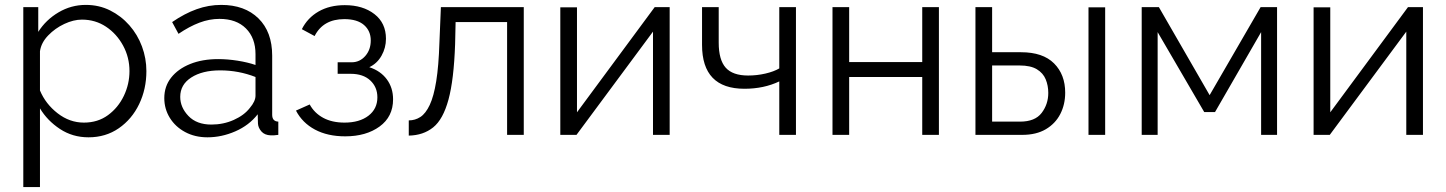

<svg xmlns="http://www.w3.org/2000/svg" viewBox="-20 -550 5897 783"><path d="M341 10Q276 10 224.5 -24Q173 -58 143 -108V213H75V-521H136V-420Q167 -469 218.5 -499.5Q270 -530 330 -530Q384 -530 429 -507.5Q474 -485 507.5 -447Q541 -409 559 -360.5Q577 -312 577 -260Q577 -187 547.5 -125.5Q518 -64 464.5 -27Q411 10 341 10ZM322 -50Q379 -50 420.5 -80.5Q462 -111 485 -159Q508 -207 508 -260Q508 -316 482 -364Q456 -412 412.5 -441Q369 -470 314 -470Q280 -470 242.5 -452.5Q205 -435 176.5 -405.5Q148 -376 143 -341V-181Q166 -126 215 -88Q264 -50 322 -50Z M650 -150Q650 -198 678 -233.5Q706 -269 755.5 -289Q805 -309 870 -309Q908 -309 949 -302.5Q990 -296 1022 -285V-329Q1022 -395 983 -434Q944 -473 875 -473Q834 -473 793 -457.5Q752 -442 708 -412L682 -460Q733 -495 782 -512.5Q831 -530 882 -530Q978 -530 1034 -475Q1090 -420 1090 -323V-82Q1090 -55 1115 -54V0Q1093 3 1084 2Q1059 1 1046 -14Q1033 -29 1032 -46L1031 -84Q996 -39 940 -14.5Q884 10 826 10Q775 10 735 -11.5Q695 -33 672.5 -69.5Q650 -106 650 -150ZM999 -110Q1022 -137 1022 -160V-236Q953 -263 878 -263Q805 -263 760 -234Q715 -205 715 -155Q715 -112 748.5 -77Q782 -42 842 -42Q891 -42 933.5 -61Q976 -80 999 -110Z M1388 6Q1316 6 1264.5 -21.5Q1213 -49 1187 -99L1243 -124Q1262 -89 1298 -69.5Q1334 -50 1385 -50Q1446 -50 1482.5 -78Q1519 -106 1519 -153Q1519 -195 1490 -222Q1461 -249 1410 -249H1357V-296H1414Q1447 -296 1469.5 -321.5Q1492 -347 1492 -385Q1492 -424 1464.5 -448Q1437 -472 1384 -472Q1298 -472 1263 -403L1211 -431Q1234 -477 1279 -503Q1324 -529 1386 -529Q1460 -529 1507 -492.5Q1554 -456 1554 -392Q1554 -355 1536 -323Q1518 -291 1486 -276Q1532 -261 1557.5 -226.5Q1583 -192 1583 -145Q1583 -74 1528 -34Q1473 6 1388 6Z M1647 3V-59Q1673 -59 1694.5 -73Q1716 -87 1732.5 -122Q1749 -157 1759 -219Q1769 -281 1772 -376L1778 -521H2116V0H2048V-460H1838L1836 -370Q1831 -225 1809 -144Q1787 -63 1746.5 -30.5Q1706 2 1647 3Z M2265 0V-520H2333V-92L2650 -521H2711V0H2643V-421L2331 0Z M3158 0V-218Q3095 -188 3016 -188Q2843 -188 2843 -367V-521H2911V-376Q2911 -306 2939.5 -274Q2968 -242 3031 -242Q3067 -242 3101.5 -250Q3136 -258 3158 -271V-521H3226V0Z M3375 0V-521H3443V-297H3741V-521H3809V0H3741V-236H3443V0Z M3958 0V-521H4026V-337H4144Q4233 -337 4278.5 -291.5Q4324 -246 4324 -172Q4324 -124 4304 -85Q4284 -46 4245 -23Q4206 0 4149 0ZM4419 0V-520H4487V0ZM4026 -54H4140Q4201 -54 4228 -89.5Q4255 -125 4255 -171Q4255 -201 4244.5 -226.5Q4234 -252 4208.5 -267.5Q4183 -283 4138 -283H4026Z M4636 0V-521H4706L4913 -162L5121 -521H5188V0H5123V-419L4935 -93H4891L4701 -419V0Z M5337 0V-520H5405V-92L5722 -521H5783V0H5715V-421L5403 0Z"/></svg>

Font: Raleway
Style: Regular
Weight: 400
Designer: Matt McInerney, Pablo Impallari, Rodrigo Fuenzalida
Foundry: Matt McInerney, Pablo Impallari, Rodrigo Fuenzalida
Version: Version 4.101;RELEASE